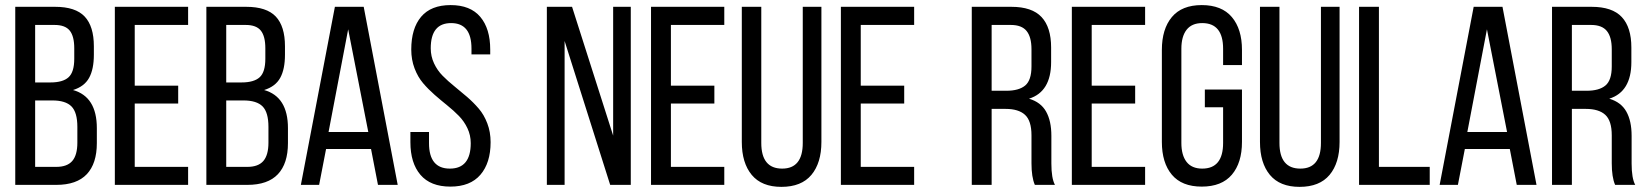

<svg xmlns="http://www.w3.org/2000/svg" viewBox="-20 -727 6477 755"><path d="M40 0V-700.2H196.8Q276.9 -700.2 313 -661.9Q349.1 -623.5 349.1 -544.9V-512.2Q349.1 -454.6 330.3 -420.7Q311.5 -386.7 267.1 -373Q360.8 -346.7 360.8 -223.1V-164.1Q360.8 -84 321.3 -42Q281.7 0 201.2 0ZM118.2 -70.8H201.2Q244.1 -70.8 264.2 -94Q284.2 -117.2 284.2 -166V-228Q284.2 -285.2 261 -308.6Q237.8 -332 186 -332H118.2ZM118.2 -402.8H178.2Q227.1 -402.8 249.5 -423.1Q272 -443.4 272 -496.1V-537.1Q272 -584.5 254.2 -606.7Q236.3 -628.9 194.8 -628.9H118.2Z M431.6 0V-700.2H719.7V-628.9H509.8V-390.1H680.7V-319.8H509.8V-70.8H719.7V0Z M791.5 0V-700.2H948.2Q1028.3 -700.2 1064.5 -661.9Q1100.6 -623.5 1100.6 -544.9V-512.2Q1100.6 -454.6 1081.8 -420.7Q1063 -386.7 1018.6 -373Q1112.3 -346.7 1112.3 -223.1V-164.1Q1112.3 -84 1072.8 -42Q1033.2 0 952.6 0ZM869.6 -70.8H952.6Q995.6 -70.8 1015.6 -94Q1035.6 -117.2 1035.6 -166V-228Q1035.6 -285.2 1012.5 -308.6Q989.3 -332 937.5 -332H869.6ZM869.6 -402.8H929.7Q978.5 -402.8 1001 -423.1Q1023.4 -443.4 1023.4 -496.1V-537.1Q1023.4 -584.5 1005.6 -606.7Q987.8 -628.9 946.3 -628.9H869.6Z M1163.1 0 1296.9 -700.2H1410.2L1543.9 0H1466.3L1439 -141.1H1262.2L1234.9 0ZM1272 -208H1428.2L1349.1 -611.8Z M1593.8 -168V-208H1667V-164.1Q1667 -64 1749 -64Q1831.1 -64 1831.1 -164.1Q1831.1 -195.3 1818.1 -222.7Q1805.2 -250 1784.7 -271Q1764.2 -292 1739 -312.3Q1713.9 -332.5 1689 -354.2Q1664.1 -376 1643.6 -400.1Q1623 -424.3 1610.1 -458.3Q1597.2 -492.2 1597.2 -532.2Q1597.2 -615.2 1636 -661.1Q1674.8 -707 1752 -707Q1829.6 -707 1868.7 -660.6Q1907.7 -614.3 1907.7 -532.2V-513.2H1834V-536.1Q1834 -636.2 1753.9 -636.2Q1673.8 -636.2 1673.8 -537.1Q1673.8 -505.4 1686.8 -477.8Q1699.7 -450.2 1720.5 -429.2Q1741.2 -408.2 1766.4 -387.9Q1791.5 -367.7 1816.7 -345.9Q1841.8 -324.2 1862.5 -300Q1883.3 -275.9 1896.2 -241.9Q1909.2 -208 1909.2 -168Q1909.2 -86.4 1869.1 -39.8Q1829.1 6.8 1751 6.8Q1672.9 6.8 1633.3 -39.6Q1593.8 -85.9 1593.8 -168Z M2130.4 0V-700.2H2229.5L2391.1 -193.8V-700.2H2460.4V0H2379.4L2200.2 -565.9V0Z M2540 0V-700.2H2828.1V-628.9H2618.2V-390.1H2789.1V-319.8H2618.2V-70.8H2828.1V0Z M2897 -168.9V-700.2H2973.6V-165Q2973.6 -64 3055.7 -64Q3136.7 -64 3136.7 -165V-700.2H3210V-168.9Q3210 -86.4 3170.7 -39.3Q3131.3 7.8 3052.7 7.8Q2975.1 7.8 2936 -39.3Q2897 -86.4 2897 -168.9Z M3286.6 0V-700.2H3574.7V-628.9H3364.7V-390.1H3535.6V-319.8H3364.7V-70.8H3574.7V0Z M3801.3 0V-700.2H3957Q4038.1 -700.2 4075.7 -659.9Q4113.3 -619.6 4113.3 -540V-482.9Q4113.3 -366.2 4026.4 -338.9Q4072.8 -325.2 4093.5 -288.3Q4114.3 -251.5 4114.3 -192.9V-84Q4114.3 -25.9 4128.4 0H4049.3Q4036.1 -30.3 4036.1 -85V-194.8Q4036.1 -252 4010.7 -275.4Q3985.4 -298.8 3934.1 -298.8H3879.4V0ZM3879.4 -370.1H3937Q3986.8 -370.1 4011.5 -390.9Q4036.1 -411.6 4036.1 -465.8V-533.2Q4036.1 -581.5 4016.8 -605.2Q3997.6 -628.9 3955.1 -628.9H3879.4Z M4194.8 0V-700.2H4482.9V-628.9H4272.9V-390.1H4443.8V-319.8H4272.9V-70.8H4482.9V0Z M4548.8 -168.9V-530.8Q4548.8 -612.8 4588.1 -659.9Q4627.4 -707 4705.6 -707Q4784.2 -707 4824 -659.9Q4863.8 -612.8 4863.8 -530.8V-471.2H4789.6V-535.2Q4789.6 -636.2 4707.5 -636.2Q4666.5 -636.2 4646 -609.9Q4625.5 -583.5 4625.5 -535.2V-165Q4625.5 -116.7 4646 -90.3Q4666.5 -64 4707.5 -64Q4789.6 -64 4789.6 -165V-305.2H4717.8V-375H4863.8V-168.9Q4863.8 -86.9 4824 -40Q4784.2 6.8 4705.6 6.8Q4627.4 6.8 4588.1 -40Q4548.8 -86.9 4548.8 -168.9Z M4934.6 -168.9V-700.2H5011.2V-165Q5011.2 -64 5093.3 -64Q5174.3 -64 5174.3 -165V-700.2H5247.6V-168.9Q5247.6 -86.4 5208.3 -39.3Q5168.9 7.8 5090.3 7.8Q5012.7 7.8 4973.6 -39.3Q4934.6 -86.4 4934.6 -168.9Z M5324.2 0V-700.2H5402.3V-70.8H5602.1V0Z M5641.1 0 5774.9 -700.2H5888.2L6022 0H5944.3L5917 -141.1H5740.2L5712.9 0ZM5750 -208H5906.2L5827.1 -611.8Z M6083 0V-700.2H6238.8Q6319.8 -700.2 6357.4 -659.9Q6395 -619.6 6395 -540V-482.9Q6395 -366.2 6308.1 -338.9Q6354.5 -325.2 6375.2 -288.3Q6396 -251.5 6396 -192.9V-84Q6396 -25.9 6410.2 0H6331.1Q6317.9 -30.3 6317.9 -85V-194.8Q6317.9 -252 6292.5 -275.4Q6267.1 -298.8 6215.8 -298.8H6161.1V0ZM6161.1 -370.1H6218.8Q6268.6 -370.1 6293.2 -390.9Q6317.9 -411.6 6317.9 -465.8V-533.2Q6317.9 -581.5 6298.6 -605.2Q6279.3 -628.9 6236.8 -628.9H6161.1Z"/></svg>

Font: Bebas Neue Regular
Style: Regular
Weight: 400
Designer: Ryoichi Tsunekawa
Foundry: Ryoichi Tsunekawa
Version: Version 001.003